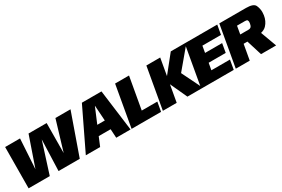

<svg xmlns="http://www.w3.org/2000/svg" viewBox="84 -1701 4010 2728"><g transform="rotate(-30 2088.5 -337.5)"><path d="M53 -675H297.5L268 -186L437 -675H734L730.5 -184.5L878 -675H1125.5L887.5 0H539.5L557.5 -509L395.5 0H48.5Z M1312 -675H1633.5L1721 0H1486L1477.5 -144.5H1282L1222 0H987ZM1468 -293.5 1451.5 -543H1449.5L1344.5 -293.5Z M1857 -675H2085.5L1993 -153H2248.5L2221.5 0H1738Z M2370 -675H2597L2548.5 -398L2770.5 -675H3028.5L2743 -334.5L2907 0H2654L2527 -276.5L2478 0H2251Z M2999.5 -675H3533L3505.5 -521H3200.5L3181.5 -412.5H3461.5L3436 -266H3156L3136 -154H3441L3414 0H2880.5Z M3566.5 -675H4004Q4128.5 -675 4152.8 -620Q4177 -565 4177 -510Q4177 -485 4173 -458Q4159.5 -370 4104 -310.5Q4071.5 -275.5 4013 -261L4109 0H3861.5L3783.5 -251H3721L3676.5 0H3447.5ZM3877.5 -389.5Q3908.5 -389.5 3923 -405.2Q3937.5 -421 3943 -455Q3945.5 -469 3945.5 -480Q3945.5 -495.5 3938.5 -508.2Q3931.5 -521 3900.5 -521H3768.5L3745.5 -389.5Z"/></g></svg>

Font: Rudi
Style: Regular
Weight: 400
Italic angle: -10°
Designer: Tyler Finck
Foundry: Etcetera Type Company
Version: Version 1.111; ttfautohint (v1.8.4)